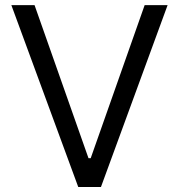

<svg xmlns="http://www.w3.org/2000/svg" viewBox="-20 -748 716 768"><path d="M118.2 -727.5 334 -115.2H342.8L558.6 -727.5H650.4L383.8 0H293L25.4 -727.5Z"/></svg>

Font: Inter
Style: Regular
Weight: 400
Designer: Rasmus Andersson
Foundry: rsms
Version: Version 4.000;git-8c9346024